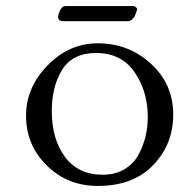

<svg xmlns="http://www.w3.org/2000/svg" viewBox="-20 -599 645 634"><path d="M196 -579H419Q425 -579 429.5 -574.5Q434 -570 432 -565Q428 -553 425.5 -547Q423 -541 416.5 -535Q410 -529 401 -529H186Q181 -529 176.5 -532.5Q172 -536 172 -541Q172 -551 178.5 -565Q185 -579 196 -579ZM297 -424Q220 -424 185.5 -369Q151 -314 151 -232Q151 -140 194.5 -81Q238 -22 319 -22Q360 -22 390.5 -40Q421 -58 437 -87.5Q453 -117 460.5 -148.5Q468 -180 468 -212Q468 -297 424.5 -360.5Q381 -424 297 -424ZM66 -217Q66 -310 137 -383Q208 -456 303 -456Q405 -456 478.5 -388.5Q552 -321 552 -221Q552 -123 486 -54Q420 15 303 15Q203 15 134.5 -52.5Q66 -120 66 -217Z"/></svg>

Font: EB Garamond
Style: SC
Weight: 400
Version: Version 000.010